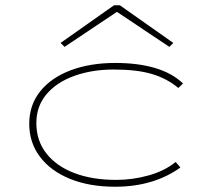

<svg xmlns="http://www.w3.org/2000/svg" viewBox="-20 -698 790 729"><path d="M417 11Q319 11 245.5 -19Q172 -49 131.5 -103Q91 -157 91 -228Q91 -299 132.5 -351Q174 -403 248 -431Q322 -459 418 -459Q503 -459 568 -440Q633 -421 675 -381L657 -364Q614 -400 557 -417Q500 -434 412 -434Q328 -434 261 -409.5Q194 -385 156 -339.5Q118 -294 118 -231Q118 -164 156 -115.5Q194 -67 262 -41Q330 -15 421 -15Q484 -15 544.5 -32Q605 -49 647 -83L665 -62Q563 11 417 11ZM225 -520 210 -535 413 -678H435L638 -535L623 -520L424 -653Z"/></svg>

Font: Inconsolata ExtraExpanded ExtraLight
Style: Regular
Weight: 200
Width: 8
Monospace: yes
Designer: Raph Levien, Cyreal, Brenton Simpson
Foundry: Raph Levien, Cyreal, Google
Version: Version 3.100; ttfautohint (v1.8.4.7-5d5b)